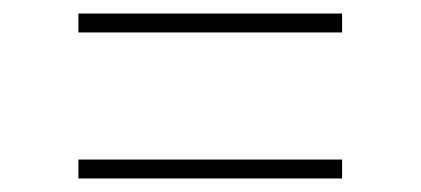

<svg xmlns="http://www.w3.org/2000/svg" viewBox="-20 -476 622 284"><path d="M96 -428V-456H486V-428ZM96 -212V-240H486V-212Z"/></svg>

Font: Gantari Thin
Style: Regular
Weight: 250
Designer: Anugrah Pasau
Foundry: Lafontype
Version: Version 1.000